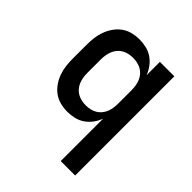

<svg xmlns="http://www.w3.org/2000/svg" viewBox="-203 -660 1006 1006"><g transform="rotate(45 300.0 -156.5)"><path d="M410 215V-99Q401 -75 385.5 -54Q370 -33 349 -18.5Q328 -4 302.5 2Q277 8 252 8Q225 8 199 1.5Q173 -5 151.5 -20.5Q130 -36 114.5 -58.5Q99 -81 90 -106Q81 -131 78 -157Q75 -183 75 -210V-310Q75 -337 78 -363Q81 -389 90 -414Q99 -439 114.5 -461.5Q130 -484 151.5 -499.5Q173 -515 199 -521.5Q225 -528 252 -528Q277 -528 302.5 -522Q328 -516 349 -501.5Q370 -487 385.5 -466Q401 -445 410 -421V-520H517V215ZM296 -84Q312 -84 328 -87.5Q344 -91 358 -99Q372 -107 382.5 -119.5Q393 -132 399 -147Q405 -162 407.5 -178Q410 -194 410 -210V-310Q410 -326 407.5 -342Q405 -358 399 -373Q393 -388 382.5 -400.5Q372 -413 358 -421Q344 -429 328 -432.5Q312 -436 296 -436Q280 -436 264 -432.5Q248 -429 234 -421Q220 -413 209.5 -400.5Q199 -388 193 -373Q187 -358 184.5 -342Q182 -326 182 -310V-210Q182 -194 184.5 -178Q187 -162 193 -147Q199 -132 209.5 -119.5Q220 -107 234 -99Q248 -91 264 -87.5Q280 -84 296 -84Z"/></g></svg>

Font: Iosevka Semibold Extended
Style: Regular
Weight: 600
Width: 7
Monospace: yes
Designer: Belleve Invis
Foundry: Belleve Invis
Version: Version 32.5.0; ttfautohint (v1.8.4)